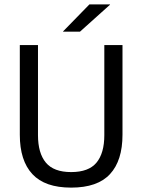

<svg xmlns="http://www.w3.org/2000/svg" viewBox="-20 -845 650 877"><path d="M305 12Q185 12 127.8 -49.8Q70.5 -111.5 70.5 -229.5V-639H153.5V-227.5Q153.5 -145.5 189.5 -102.2Q225.5 -59 305 -59Q385 -59 420.8 -102.2Q456.5 -145.5 456.5 -227.5V-639H539.5V-229.5Q539.5 -111.5 482.5 -49.8Q425.5 12 305 12ZM268 -701.5 388.5 -825H482.5V-823.5L345.5 -700.5H268Z"/></svg>

Font: Anek Devanagari Medium
Style: Regular
Weight: 400
Version: Version 1.003